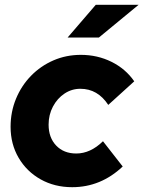

<svg xmlns="http://www.w3.org/2000/svg" viewBox="-20 -767 596 798"><path d="M280 11Q207 11 149 -21.5Q91 -54 57.5 -111Q24 -168 24 -240Q24 -302 46.5 -356.5Q69 -411 109 -452Q149 -493 202 -516Q255 -539 316 -539Q385 -539 443.5 -510Q502 -481 538 -429L430 -331Q386 -398 314 -398Q278 -398 248 -378Q218 -358 200 -324Q182 -290 182 -249Q182 -195 213.5 -162Q245 -129 297 -129Q356 -129 408 -180L490 -75Q399 11 280 11ZM261 -611 378 -747H556L391 -611Z"/></svg>

Font: Red Hat Display Black
Style: Italic
Weight: 900
Italic angle: -12°
Designer: Pentagram, MCKL
Foundry: Pentagram, MCKL
Version: Version 1.023; ttfautohint (v1.8.3)